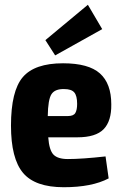

<svg xmlns="http://www.w3.org/2000/svg" viewBox="-20 -772 508 804"><path d="M211 -540 170 -604 348 -752 408 -650ZM264 -106Q323 -106 422 -117L435 -25Q365 12 247 12Q127 12 76.5 -48Q26 -108 26 -246Q26 -391 75.5 -449Q125 -507 244 -507Q351 -507 398.5 -464.5Q446 -422 446 -335Q447 -265 414 -231Q381 -197 304 -197H182Q186 -143 204 -124.5Q222 -106 264 -106ZM249 -399Q210 -400 195.5 -377.5Q181 -355 180 -286H264Q288 -286 295.5 -299Q303 -312 303 -337Q303 -371 291 -385Q279 -399 249 -399Z"/></svg>

Font: exo2condensed_b
Style: Bold
Weight: 700
Width: 3
Designer: Natanael Gama
Version: Version 1.001;PS 001.001;hotconv 1.0.70;makeotf.lib2.5.58329